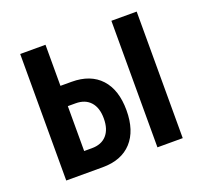

<svg xmlns="http://www.w3.org/2000/svg" viewBox="-97 -628 779 738"><g transform="rotate(-20 293.0 -259.0)"><path d="M54.7 0V-517.6H158.2V-349.6H203.6Q280.8 -349.6 322.8 -304Q364.7 -258.3 364.7 -174.8Q364.7 -91.3 322.8 -45.7Q280.8 0 203.6 0ZM427.7 0V-517.6H531.2V0ZM189.9 -266.6H158.2V-83H189.9Q229 -83 250.5 -106.9Q272 -130.9 272 -174.8Q272 -218.8 250.5 -242.7Q229 -266.6 189.9 -266.6Z"/></g></svg>

Font: Caskaydia Cove
Style: Regular
Weight: 400
Monospace: yes
Designer: Aaron Bell
Foundry: Saja Typeworks
Version: Version 4.300; ttfautohint (v1.8.3)